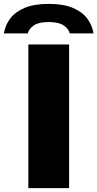

<svg xmlns="http://www.w3.org/2000/svg" viewBox="-75 -969 502 989"><path d="M71 0V-740H281V0ZM-55 -797Q-48 -839.5 -22 -874Q4 -908.5 52.8 -928.8Q101.5 -949 176 -949Q250.5 -949 299.2 -928.8Q348 -908.5 374 -874Q400 -839.5 407 -797H284.5Q277.5 -822 252 -838.8Q226.5 -855.5 176 -855.5Q125 -855.5 100 -838.8Q75 -822 67.5 -797Z"/></svg>

Font: Encode Sans Expanded Expanded ExtraBold
Style: Regular
Weight: 800
Width: 7
Designer: Multiple Designers
Foundry: Impallari Type
Version: Version 3.000; ttfautohint (v1.8.3) -l 8 -r 50 -G 200 -x 14 